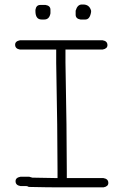

<svg xmlns="http://www.w3.org/2000/svg" viewBox="-20 -850 540 849"><path d="M68.4 -671.9H433.6Q455.1 -668.5 455.1 -650.4Q455.1 -634.8 433.6 -630.9H269.5V-574.2Q275.4 -267.1 275.4 -91.8V-62.5H437.5Q459 -59.1 459 -41Q459 -25.4 437.5 -21.5H242.2Q193.8 -21.5 107.4 -23.4Q101.1 -27.3 95.7 -27.3H70.3Q48.8 -30.8 48.8 -48.8Q48.8 -64.5 70.3 -68.4H109.4L123 -64.5Q199.7 -62.5 234.4 -62.5V-93.8Q234.4 -266.1 228.5 -572.3V-630.9H68.4Q46.9 -634.3 46.9 -652.3Q46.9 -668 68.4 -671.9ZM341.8 -830.1H347.7Q375.5 -830.1 382.8 -802.7V-796.9Q377.4 -763.7 357.4 -763.7H335.9Q314.5 -767.1 314.5 -785.2V-802.7Q322.3 -830.1 341.8 -830.1ZM158.2 -828.1H181.6Q203.1 -824.7 203.1 -806.6V-791Q198.2 -763.7 175.8 -763.7H164.1Q136.7 -763.7 136.7 -800.8V-806.6Q140.1 -828.1 158.2 -828.1Z"/></svg>

Font: CEF Fonts CJK Mono
Style: Regular
Weight: 400
Designer: PartyBoss (派对大魔王)
Version: Release 2.25